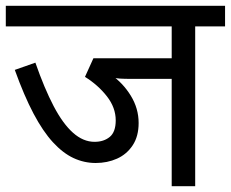

<svg xmlns="http://www.w3.org/2000/svg" viewBox="-20 -642 796 662"><path d="M653 -551V0H572V-370H435Q409 -370 393.5 -371Q378 -372 369 -375L362 -385Q404 -356 431 -312Q458 -268 458 -218Q458 -172 437.5 -141Q417 -110 383.5 -95Q350 -80 310 -80Q270 -80 233.5 -97Q197 -114 162.5 -151.5Q128 -189 95.5 -250.5Q63 -312 31 -401L102 -426Q133 -337 165 -276Q197 -215 232 -184Q267 -153 306 -153Q338 -153 358.5 -170Q379 -187 379 -227Q379 -271 348.5 -310Q318 -349 273 -377L302 -441H572V-551H0V-622H756V-551Z"/></svg>

Font: uhindi05
Style: Book
Weight: 400
Designer: Jelle Bosma - Monotype Design Team
Foundry: Monotype Imaging Inc.
Version: Version 2.003